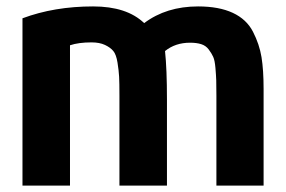

<svg xmlns="http://www.w3.org/2000/svg" viewBox="-20 -578 891 598"><path d="M801 0H654V-280Q654 -312 653.5 -327.5Q653 -343 651 -366.5Q649 -390 644 -401Q639 -412 630 -424Q621 -436 606.5 -440.5Q592 -445 572 -445Q526 -445 494 -419Q500 -363 500 -268V0H352V-280Q352 -320 351 -339Q350 -358 346 -383Q342 -408 333 -419Q324 -430 307 -438Q290 -446 265 -446Q225 -446 198 -437V0H50V-521Q149 -558 270 -558Q375 -558 429 -506Q498 -558 597 -558Q662 -558 705 -538Q748 -518 768 -479Q788 -440 794.5 -400Q801 -360 801 -301Z"/></svg>

Font: Repo
Style: Bold
Weight: 700
Designer: Stefan Peev
Foundry: Context Ltd
Version: Version 001.000